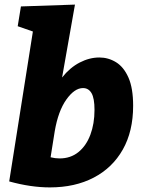

<svg xmlns="http://www.w3.org/2000/svg" viewBox="-20 -802 618 835"><path d="M20 -13 123 -665 57 -688 71 -774 306 -782 250 -465Q284 -508 326.5 -530Q369 -552 412 -552Q451 -552 484.5 -531.5Q518 -511 538.5 -465Q559 -419 559 -342Q559 -231 514 -151.5Q469 -72 387.5 -29.5Q306 13 197 13Q114 13 20 -13ZM218 -231 200 -118Q220 -113 239 -113Q287 -113 321 -140.5Q355 -168 373 -216Q391 -264 391 -324Q391 -375 378 -397Q365 -419 341 -419Q304 -419 268.5 -369Q233 -319 218 -231Z"/></svg>

Font: Bitter ExtraBold
Style: Italic
Weight: 800
Italic angle: -9°
Designer: Sol Matas, and Bitter project Authors
Foundry: Sol Matas
Version: Version 2.001